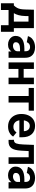

<svg xmlns="http://www.w3.org/2000/svg" viewBox="1606 -2198 752 4003"><g transform="rotate(90 1981.5 -197.0)"><path d="M49 -110.4H94.1Q126.1 -144.9 143.8 -177.2Q161.6 -209.5 169.2 -250.4Q176.8 -291.2 178.3 -350.9L182.9 -528.4H567.5V-110.4H643.1V159.1H506.4V0H188.6V159.1H49ZM315 -350.9Q312.9 -269.9 296.9 -210.8Q280.9 -151.6 255 -110.4H431.5V-415.5H316.4Z M1054 0V-56.5H1049.7Q1036.9 -33.4 1002.1 -11.2Q967.3 11 910.9 11Q860.1 11 818.9 -8.9Q777.7 -28.8 753.6 -64.5Q729.4 -100.1 729.4 -147Q729.4 -234.7 794.9 -282.3Q860.4 -329.9 997.2 -329.9H1048.7V-352.6Q1048.7 -402.3 1025.2 -425.2Q1001.8 -448.2 959.9 -448.2Q922.2 -448.2 898.1 -430.4Q873.9 -412.6 860.8 -380L733.7 -404.1Q750.7 -458.1 787.3 -490.8Q823.9 -523.4 870.6 -538Q917.3 -552.6 964.8 -552.6Q1024.5 -552.6 1074.6 -532Q1124.6 -511.4 1154.8 -465.9Q1185 -420.5 1185 -346.2V0ZM1048.7 -239.3H997.9Q933.2 -239.3 897.2 -217.5Q861.2 -195.7 861.2 -152.7Q861.2 -120 883.9 -106Q906.6 -92 933.9 -92Q981.2 -92 1014.9 -118.3Q1048.7 -144.5 1048.7 -181.1Z M1418.3 -528.4V-315H1599.8V-528.4H1736.5V0H1599.8V-205.6H1418.3V0H1281.6V-528.4Z M2288 -528.4V-419.4H2118.3V0H1981.5V-419.4H1814.3V-528.4Z M2618.6 10.3Q2536.6 10.3 2478 -26.1Q2419.4 -62.5 2388.1 -125.2Q2356.9 -187.9 2356.9 -267Q2356.9 -349.8 2386 -414.2Q2415.1 -478.7 2470.5 -515.6Q2525.9 -552.6 2604.8 -552.6Q2714.1 -552.6 2778.2 -483Q2842.3 -413.4 2842.3 -282V-225.1H2489Q2498.6 -165.8 2534.4 -133.3Q2570.3 -100.9 2625.4 -100.9Q2665.5 -100.9 2692.5 -117.2Q2719.5 -133.5 2740.8 -165.8L2827.8 -95.5Q2803.6 -52.9 2750.4 -21.3Q2697.1 10.3 2618.6 10.3ZM2604.4 -442.1Q2555.8 -442.1 2527.2 -408.2Q2498.6 -374.3 2489.7 -318.9H2715.2Q2715.2 -370 2687.1 -406.1Q2659.1 -442.1 2604.4 -442.1Z M3001.4 -528.4H3396.7V0H3259.9V-419H3130.3L3121.4 -262.4Q3113.3 -118.6 3068.2 -59.3Q3023.1 0 2937.9 0H2896.7L2895.6 -111.9L2913.7 -113.3Q2954.5 -117.2 2971.2 -161Q2987.9 -204.9 2992.5 -304Z M3778.8 0V-56.5H3774.5Q3761.7 -33.4 3726.9 -11.2Q3692.1 11 3635.7 11Q3584.9 11 3543.7 -8.9Q3502.5 -28.8 3478.3 -64.5Q3454.2 -100.1 3454.2 -147Q3454.2 -234.7 3519.7 -282.3Q3585.2 -329.9 3721.9 -329.9H3773.4V-352.6Q3773.4 -402.3 3750 -425.2Q3726.6 -448.2 3684.7 -448.2Q3647 -448.2 3622.9 -430.4Q3598.7 -412.6 3585.6 -380L3458.5 -404.1Q3475.5 -458.1 3512.1 -490.8Q3548.7 -523.4 3595.3 -538Q3642 -552.6 3689.6 -552.6Q3749.3 -552.6 3799.4 -532Q3849.4 -511.4 3879.6 -465.9Q3909.8 -420.5 3909.8 -346.2V0ZM3773.4 -239.3H3722.7Q3658 -239.3 3622 -217.5Q3585.9 -195.7 3585.9 -152.7Q3585.9 -120 3608.7 -106Q3631.4 -92 3658.7 -92Q3706 -92 3739.7 -118.3Q3773.4 -144.5 3773.4 -181.1Z"/></g></svg>

Font: Interface
Style: Bold
Weight: 700
Designer: Rasmus Andersson
Foundry: rsms
Version: Version 1.8